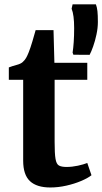

<svg xmlns="http://www.w3.org/2000/svg" viewBox="-20 -840 464 870"><path d="M208 9.5Q146.5 9.5 115.8 -19.2Q85 -48 85 -112V-478.5H20V-534.5Q37 -541 55.2 -545.8Q73.5 -550.5 82.5 -558.5Q92.5 -567.5 98.2 -577.5Q104 -587.5 110.5 -604Q118 -623 126.8 -652.5Q135.5 -682 141.5 -703.5H222.5L226.5 -555.5H375.5V-478.5H227.5V-197.5Q227.5 -144.5 231.5 -120.5Q235.5 -96.5 247 -90Q258.5 -83.5 281.5 -83.5Q306.5 -83.5 333 -89.2Q359.5 -95 375.5 -101.5L394.5 -46Q377.5 -32.5 347.2 -19.8Q317 -7 280.5 1.2Q244 9.5 208 9.5ZM386 -591.5 312.5 -592 309 -601.5Q312 -620.5 314 -649Q316 -677.5 316 -713Q316 -772.5 304.5 -800.5L309 -820.5H414.5Q419.5 -807.5 421.5 -789.8Q423.5 -772 423.5 -740.5Q423.5 -713.5 417.2 -684Q411 -654.5 402.2 -629.8Q393.5 -605 386 -591.5Z"/></svg>

Font: Merriweather
Style: Bold
Weight: 700
Designer: Eben Sorkin
Foundry: Eben Sorkin
Version: Version 2.100; ttfautohint (v1.7.19-72a1) -l 8 -r 50 -G 200 